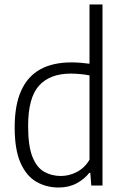

<svg xmlns="http://www.w3.org/2000/svg" viewBox="-20 -828 551 857"><path d="M241.5 9Q187.5 9 143 -16.2Q98.5 -41.5 72 -100.2Q45.5 -159 45.5 -259.5Q45.5 -359 74.5 -423.2Q103.5 -487.5 159.8 -518.5Q216 -549.5 298.5 -549.5Q318.5 -549.5 340 -547.8Q361.5 -546 379.5 -543.5V-808H437.5V0H387.5L383 -56.5H378.5Q357.5 -29 322.5 -10Q287.5 9 241.5 9ZM252 -42.5Q288.5 -42.5 323.2 -60.5Q358 -78.5 379.5 -115V-491.5Q363 -495 340 -497.2Q317 -499.5 296 -499.5Q203 -499.5 154.2 -445.8Q105.5 -392 105.5 -265.5Q105.5 -177 124.5 -128.8Q143.5 -80.5 176.8 -61.5Q210 -42.5 252 -42.5Z"/></svg>

Font: Encode Sans SemiCondensed Light
Style: Regular
Weight: 300
Width: 4
Designer: Multiple Designers
Foundry: Impallari Type
Version: Version 3.002